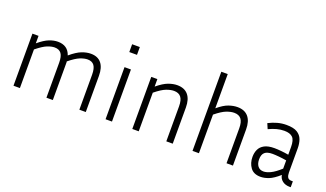

<svg xmlns="http://www.w3.org/2000/svg" viewBox="-72 -1208 2865 1687"><g transform="rotate(20 1360.5 -365.0)"><path d="M321 -440Q291 -440 252.5 -424.5Q214 -409 155 -361V0H95V-487H152V-417Q208 -464 250.5 -480.5Q293 -497 331 -497Q424 -497 452 -413Q511 -463 555.5 -480Q600 -497 639 -497Q704 -497 737.5 -456Q771 -415 771 -338V0H711V-327Q711 -386 691 -413Q671 -440 629 -440Q599 -440 560 -424.5Q521 -409 462 -361Q463 -356 463 -350Q463 -344 463 -338V0H403V-327Q403 -386 383 -413Q363 -440 321 -440Z M1022 -626H950V-699H1022ZM1016 0H956V-487H1016Z M1437 -440Q1406 -440 1366 -425Q1326 -410 1266 -361V0H1206V-487H1263V-417Q1321 -465 1365 -481Q1409 -497 1447 -497Q1514 -497 1549 -456Q1584 -415 1584 -338V0H1524V-327Q1524 -386 1502.5 -413Q1481 -440 1437 -440Z M2000 -440Q1969 -440 1929 -425Q1889 -410 1829 -361V0H1769V-740H1829V-420Q1885 -467 1928.5 -482Q1972 -497 2010 -497Q2077 -497 2112 -456Q2147 -415 2147 -338V0H2087V-327Q2087 -386 2065.5 -413Q2044 -440 2000 -440Z M2679 5Q2638 5 2611 -15.5Q2584 -36 2579 -70Q2525 -22 2484 -6Q2443 10 2407 10Q2343 10 2312.5 -31.5Q2282 -73 2282 -131Q2282 -170 2296.5 -201Q2311 -232 2345 -250.5Q2379 -269 2438 -269Q2465 -269 2501 -265.5Q2537 -262 2571 -256V-328Q2571 -393 2546 -417.5Q2521 -442 2468 -442Q2432 -442 2397 -432.5Q2362 -423 2324 -405L2303 -454Q2344 -475 2384.5 -486Q2425 -497 2468 -497Q2535 -497 2569.5 -475.5Q2604 -454 2617 -418Q2630 -382 2630 -338V-112Q2630 -84 2639.5 -67Q2649 -50 2677 -50H2689V5ZM2344 -131Q2344 -91 2362.5 -67Q2381 -43 2416 -43Q2444 -43 2481.5 -61Q2519 -79 2571 -126V-203Q2536 -209 2499.5 -212.5Q2463 -216 2439 -216Q2389 -216 2366.5 -195.5Q2344 -175 2344 -131Z"/></g></svg>

Font: Inria Sans Light
Style: Regular
Weight: 300
Designer: Black Foundry Team
Foundry: Black Foundry
Version: Version 1.2; ttfautohint (v1.8.3)